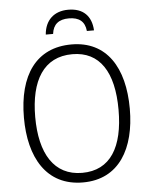

<svg xmlns="http://www.w3.org/2000/svg" viewBox="-60 -960 802 1019"><g transform="rotate(-5 340.5 -450.0)"><path d="M342 -910C266 -910 218 -865 212 -789H251C257 -840 288 -864 341 -864C396 -864 426 -840 431 -789H469C465 -866 421 -910 342 -910ZM622 -358C622 -578 530 -725 343 -725C155 -725 58 -586 58 -359C58 -149 145 10 341 10C534 10 622 -147 622 -358ZM118 -358C118 -552 190 -673 343 -673C489 -673 562 -559 562 -358C562 -160 492 -41 341 -41C191 -41 118 -163 118 -358Z"/></g></svg>

Font: Noto Sans SemiCondensed Light
Style: Regular
Weight: 300
Width: 4
Designer: Monotype Design Team
Foundry: Monotype Imaging Inc.
Version: Version 2.013